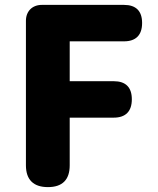

<svg xmlns="http://www.w3.org/2000/svg" viewBox="-20 -765 644 785"><path d="M86 -372V-89C86 -30 117 0 176 0C235 0 265 -30 265 -89V-284H445C494 -284 519 -310 519 -359C519 -408 494 -433 445 -433H265V-596H487C536 -596 561 -622 561 -671C561 -720 536 -745 487 -745H323H151C112 -745 86 -719 86 -680Z"/></svg>

Font: GenSenRounded2 TW H
Style: Regular
Weight: 900
Version: Version 2.100;PS 2.1;hotconv 16.6.51;makeotf.lib2.5.65220 DE